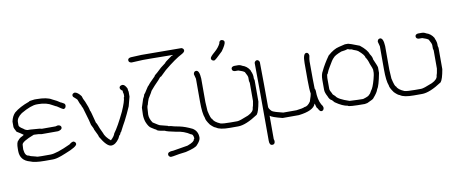

<svg xmlns="http://www.w3.org/2000/svg" viewBox="-74 -1006 3565 1506"><g transform="rotate(-10 1709.0 -253.5)"><path d="M213.9 -488.8H229.5Q313 -488.8 350.6 -465.3Q390.1 -447.3 413.1 -430.2Q416.5 -430.2 432.6 -420.4Q446.3 -414.6 446.3 -400.9V-397Q442.9 -375.5 424.8 -375.5Q417.5 -377.4 377.9 -404.8Q374.5 -404.8 346.7 -420.4Q302.7 -447.8 237.3 -447.8H225.6Q179.2 -447.8 98.6 -400.9Q55.7 -370.6 55.7 -336.4V-311Q55.7 -297.4 88.9 -277.8Q101.6 -265.6 120.1 -262.2H139.6Q201.7 -256.3 215.8 -256.3Q230 -252.4 231.4 -252.4H340.8Q342.8 -252.4 356.4 -256.3H364.3Q385.7 -252.9 385.7 -234.9Q385.7 -218.3 354.5 -211.4H223.6Q203.6 -216.8 161.1 -217.3Q61.5 -179.7 61.5 -154.8Q59.6 -139.6 59.6 -121.6V-117.7Q64.9 -63 96.7 -63Q96.7 -57.6 151.4 -45.4Q151.4 -41.5 194.3 -41.5H262.7Q312 -41.5 424.8 -94.2Q443.8 -110.8 458.5 -110.8Q476.1 -104.5 476.1 -89.4Q476.1 -66.9 379.9 -29.8Q336.4 -12.2 333 -12.2Q300.3 -0.5 274.4 -0.5H211.9Q130.4 -0.5 96.7 -16.1Q18.6 -36.6 18.6 -113.8V-129.4Q18.6 -182.6 34.2 -193.8Q48.3 -212.9 69.3 -221.2Q83 -228 83 -231Q55.2 -251 32.2 -264.2Q14.6 -296.4 14.6 -303.2V-348.1Q23.9 -390.6 47.9 -414.6Q92.3 -452.1 168.9 -479Q168.9 -484.9 213.9 -488.8Z M534.7 -487.3Q558.6 -483.9 583.5 -450.2Q589.4 -427.2 603 -403.3Q624.5 -353 628.4 -327.1Q632.3 -323.7 638.2 -299.8L657.7 -225.6Q659.7 -225.6 667.5 -208Q677.7 -178.2 696.8 -139.6Q708 -103 749.5 -69.3Q778.3 -95.7 784.7 -118.2Q819.8 -164.6 872.6 -274.4Q907.7 -353.5 907.7 -383.8Q911.6 -383.8 911.6 -393.6V-409.2Q911.6 -411.1 907.7 -424.8V-436.5Q888.2 -448.2 888.2 -461.9Q888.2 -477.5 909.7 -481.4H913.6Q932.1 -481.4 948.7 -446.3Q948.7 -433.6 952.6 -420.9V-381.8L933.1 -307.6Q907.2 -248 882.3 -200.2L862.8 -165L839.4 -120.1Q835 -120.1 827.6 -100.6Q820.3 -98.1 810.1 -73.2Q779.8 -28.3 745.6 -28.3Q710.4 -28.3 661.6 -112.3Q661.6 -122.1 634.3 -174.8Q634.3 -183.1 616.7 -215.8Q616.7 -225.6 577.6 -356.4Q571.3 -366.2 565.9 -383.8Q560.5 -388.2 546.4 -428.7Q544.4 -432.6 517.1 -456.1Q513.2 -462.4 513.2 -467.8Q513.2 -483.4 534.7 -487.3Z M1101.6 -687.5Q1187.5 -687.5 1419.9 -685.5Q1437.5 -679.2 1437.5 -664.1Q1437.5 -651.4 1414.1 -638.7Q1358.9 -610.8 1269.5 -537.1L1224.6 -494.1Q1215.8 -494.1 1197.3 -468.8Q1159.7 -431.2 1130.9 -396.5Q1130.9 -392.6 1097.7 -339.8Q1087.9 -315.4 1082 -291Q1074.7 -288.6 1072.3 -216.8Q1072.3 -184.6 1095.7 -150.4Q1144.5 -117.2 1156.2 -117.2L1209 -103.5Q1209 -99.6 1232.4 -97.7Q1248 -91.8 1300.8 -82Q1342.3 -73.2 1396.5 -46.9Q1437.5 -22 1437.5 29.3Q1437.5 53.2 1406.2 85.9Q1392.6 104 1312.5 123Q1256.8 128.9 1209 138.7Q1191.9 140.6 1189.5 140.6Q1171.9 134.3 1171.9 119.1Q1171.9 95.7 1216.8 95.7L1334 76.2Q1390.6 55.7 1390.6 37.1Q1391.6 37.1 1396.5 29.3Q1393.1 -5.9 1377 -5.9Q1326.2 -40 1263.7 -46.9Q1193.4 -60.5 1177.7 -70.3Q1115.2 -78.6 1115.2 -89.8Q1110.8 -89.8 1078.1 -111.3Q1058.1 -121.6 1041 -164.1Q1031.2 -192.4 1031.2 -222.7Q1031.2 -229 1033.2 -279.3L1054.7 -345.7Q1068.4 -368.7 1068.4 -377Q1078.6 -387.7 1091.8 -410.2Q1108.9 -439 1117.2 -443.4Q1121.1 -452.6 1173.8 -503.9Q1173.8 -510.3 1199.2 -529.3Q1234.4 -564.9 1273.4 -591.8Q1273.4 -598.1 1324.2 -632.8Q1325.7 -636.7 1343.8 -642.6V-644.5H1341.8Q1233.4 -646.5 1168 -646.5H1105.5Q1027.8 -642.6 1021.5 -642.6H1013.7Q992.2 -646 992.2 -664.1Q992.2 -680.2 1015.6 -683.6Q1022.9 -683.6 1101.6 -687.5Z M1502 -489.7Q1527.8 -489.7 1531.2 -423.3V-235.8Q1535.2 -172.9 1535.2 -167.5V-165.5Q1550.3 -97.2 1560.5 -97.2Q1569.3 -71.3 1619.1 -50.3Q1639.6 -44.4 1701.2 -44.4H1752Q1771 -44.4 1841.8 -73.7Q1888.7 -96.2 1888.7 -126.5Q1894 -136.7 1900.4 -179.2V-323.7Q1900.4 -325.7 1896.5 -339.4V-366.7Q1896.5 -379.4 1877 -413.6Q1862.8 -424.8 1828.1 -435.1H1800.8Q1779.3 -438.5 1779.3 -456.5Q1779.3 -472.2 1800.8 -476.1H1832Q1849.6 -476.1 1865.2 -466.3Q1902.3 -455.1 1923.8 -419.4Q1923.8 -414.6 1931.6 -397.9Q1937.5 -379.4 1937.5 -368.7V-353Q1941.4 -339.4 1941.4 -337.4V-167.5Q1927.7 -88.4 1910.2 -67.9Q1812.5 -3.4 1752 -3.4H1685.5Q1606 -3.4 1578.1 -24.9Q1563.5 -27.8 1535.2 -56.2Q1505.9 -96.7 1505.9 -114.7Q1490.2 -153.3 1490.2 -245.6V-429.2Q1490.2 -433.1 1480.5 -466.3V-468.3Q1483.9 -489.7 1502 -489.7ZM1740.2 -693.4Q1761.7 -689.5 1761.7 -673.8Q1761.7 -653.8 1726.6 -605.5Q1665.5 -544.9 1656.2 -544.9H1654.3Q1632.8 -548.3 1632.8 -566.4Q1632.8 -578.1 1671.9 -611.3Q1703.1 -638.2 1718.8 -669.9Q1721.2 -693.4 1740.2 -693.4Z M1991.2 185.5Q1967.8 185.5 1967.8 150.4Q1967.8 -296.9 1965.3 -471.7Q1971.7 -489.3 1986.8 -489.3Q1999 -489.3 2006.3 -471.7Q2008.8 -296.9 2008.8 -113.3Q2008.8 -98.6 2032.2 -76.2Q2051.3 -64.5 2118.2 -48.8H2223.6Q2275.9 -54.7 2290 -62.5Q2314.9 -62.5 2338.9 -97.7Q2356.4 -148.9 2356.4 -158.2Q2350.6 -192.9 2350.6 -265.6V-402.3Q2350.6 -478.5 2377.9 -478.5Q2393.6 -478.5 2397.5 -457V-451.2Q2391.6 -424.8 2391.6 -408.2Q2391.6 -242.2 2393.6 -191.4Q2399.4 -181.6 2399.4 -171.9Q2399.4 -102.5 2422.9 -60.5Q2436.5 -43.9 2436.5 -29.3Q2433.1 -7.8 2415 -7.8Q2402.3 -7.8 2389.6 -35.2Q2382.3 -35.2 2374 -74.2H2372.1Q2354 -21.5 2235.4 -7.8H2106.4Q2022.5 -28.8 2008.8 -43V142.6Q2012.7 156.2 2012.7 158.2Q2012.7 185.5 1991.2 185.5Z M2687.5 -492.2H2712.9Q2720.7 -492.2 2800.8 -460.9Q2855.5 -418 2867.2 -380.9Q2884.8 -355.5 2884.8 -337.9Q2912.1 -276.9 2912.1 -267.6V-224.6Q2892.6 -122.1 2875 -99.6Q2868.7 -76.2 2834 -37.1Q2834 -30.8 2781.2 -7.8Q2764.6 -3.9 2759.8 -3.9Q2627 -3.9 2627 -13.7Q2586.9 -18.6 2529.3 -58.6Q2512.2 -76.2 2511.7 -78.1Q2492.7 -85.9 2482.4 -115.2Q2464.8 -146.5 2464.8 -169.9V-248Q2464.8 -291 2480.5 -316.4Q2503.9 -366.7 2546.9 -427.7Q2596.2 -471.7 2638.7 -480.5ZM2505.9 -255.9V-169.9Q2505.9 -155.8 2521.5 -130.9Q2521.5 -122.1 2543 -105.5Q2557.1 -78.1 2646.5 -48.8Q2717.8 -44.9 2753.9 -44.9Q2800.3 -58.1 2804.7 -68.4Q2816.9 -77.1 2826.2 -97.7Q2843.3 -116.7 2861.3 -183.6Q2871.1 -221.7 2871.1 -232.4V-257.8Q2871.1 -265.1 2853.5 -306.6Q2843.8 -342.3 2828.1 -363.3Q2828.1 -381.8 2781.2 -421.9Q2774.4 -427.7 2740.2 -439.5Q2740.2 -444.3 2710.9 -447.3Q2710.9 -450.7 2701.2 -451.2Q2685.1 -445.3 2650.4 -441.4Q2595.7 -420.9 2584 -404.3Q2569.3 -392.1 2539.1 -337.9Q2526.4 -318.8 2513.7 -287.1Q2507.3 -287.1 2505.9 -255.9Z M2966.8 -489.7Q2992.7 -489.7 2996.1 -423.3V-235.8Q3000 -172.9 3000 -167.5V-165.5Q3015.1 -97.2 3025.4 -97.2Q3034.2 -71.3 3084 -50.3Q3104.5 -44.4 3166 -44.4H3216.8Q3235.8 -44.4 3306.6 -73.7Q3353.5 -96.2 3353.5 -126.5Q3358.9 -136.7 3365.2 -179.2V-323.7Q3365.2 -325.7 3361.3 -339.4V-366.7Q3361.3 -379.4 3341.8 -413.6Q3327.6 -424.8 3293 -435.1H3265.6Q3244.1 -438.5 3244.1 -456.5Q3244.1 -472.2 3265.6 -476.1H3296.9Q3314.5 -476.1 3330.1 -466.3Q3367.2 -455.1 3388.7 -419.4Q3388.7 -414.6 3396.5 -397.9Q3402.3 -379.4 3402.3 -368.7V-353Q3406.2 -339.4 3406.2 -337.4V-167.5Q3392.6 -88.4 3375 -67.9Q3277.3 -3.4 3216.8 -3.4H3150.4Q3070.8 -3.4 3043 -24.9Q3028.3 -27.8 3000 -56.2Q2970.7 -96.7 2970.7 -114.7Q2955.1 -153.3 2955.1 -245.6V-429.2Q2955.1 -433.1 2945.3 -466.3V-468.3Q2948.7 -489.7 2966.8 -489.7Z"/></g></svg>

Font: CEF Fonts CJK
Style: Regular
Weight: 400
Designer: PartyBoss (派对大魔王)
Version: Release 2.25